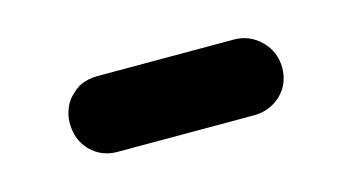

<svg xmlns="http://www.w3.org/2000/svg" viewBox="-31 -399 460 251"><g transform="rotate(-15 199.0 -273.5)"><path d="M55.7 -275.4Q55.7 -284.2 59.1 -293.5Q62.5 -302.7 68.8 -309.1Q75.2 -315.4 81.1 -319.3Q92.8 -325.2 106.4 -325.2H291Q312.5 -325.2 327.6 -310.1Q342.8 -294.9 342.8 -273.4Q342.8 -252 328.1 -237.3Q312.5 -222.7 291 -222.7H106.4Q85 -222.7 70.3 -237.3Q55.7 -252 55.7 -275.4Z"/></g></svg>

Font: FakePearl
Style: SemiBold
Weight: 400
Version: Version 1.2